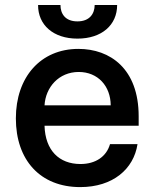

<svg xmlns="http://www.w3.org/2000/svg" viewBox="-20 -752 630 783"><path d="M307.2 11C440.3 11 525.2 -62.5 540.8 -164.1H428.6C414.1 -113.3 369.7 -83.1 308.2 -83.1C221.2 -83.1 164.4 -138.8 161.6 -239.3H545.5V-277.7C545.5 -471.9 429 -552.6 299.7 -552.6C145.6 -552.6 44.7 -437.5 44.7 -269.2C44.7 -99.1 144.2 11 307.2 11ZM135.3 -731.5C134.9 -650.2 197.4 -594.5 295.8 -594.5C395.2 -594.5 457.7 -650.2 457.7 -731.5H366.1C365.8 -696.4 345.9 -664.8 295.8 -664.8C245.4 -664.8 226.6 -696.7 226.6 -731.5ZM161.6 -322.4C165.8 -396 219.8 -458.5 301.1 -458.5C379.3 -458.5 431.1 -400.9 431.5 -322.4Z"/></svg>

Font: Magic Ui Pro Semi Bold
Style: Regular
Weight: 600
Designer: Stefan Endress, Andreas Faust
Version: Version 1.000;FEAKit 1.0